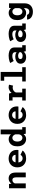

<svg xmlns="http://www.w3.org/2000/svg" viewBox="2348 -3138 1004 5740"><g transform="rotate(-90 2850.0 -268.0)"><path d="M92.5 0V-500H218.5L236.5 -395V0ZM418 0V-279Q418 -322.5 409.2 -349Q400.5 -375.5 382.2 -387.5Q364 -399.5 335.5 -399.5Q314.5 -399.5 296.8 -391.8Q279 -384 265 -370.2Q251 -356.5 242.5 -338.8Q234 -321 232 -302L201 -317Q201 -351.5 212.5 -386Q224 -420.5 247.2 -449Q270.5 -477.5 305.2 -494.5Q340 -511.5 386.5 -511.5Q425.5 -511.5 457.2 -499.2Q489 -487 512.5 -461.8Q536 -436.5 548.8 -396.8Q561.5 -357 561.5 -301.5V0Z M976.5 11Q926.5 11 879.8 -5.5Q833 -22 796.2 -54.8Q759.5 -87.5 738 -136.8Q716.5 -186 716.5 -251Q716.5 -316 737.8 -365Q759 -414 796 -446.8Q833 -479.5 880 -495.8Q927 -512 978 -512Q1030.5 -512 1077.5 -496.8Q1124.5 -481.5 1160.8 -451.2Q1197 -421 1217.8 -374.8Q1238.5 -328.5 1238.5 -266.5Q1238.5 -255.5 1237.5 -242.5Q1236.5 -229.5 1234.5 -219.5H831V-304.5H1090.5Q1090.5 -306 1090.5 -307Q1090.5 -308 1090.5 -309.5Q1090.5 -337 1076.2 -359.2Q1062 -381.5 1037.5 -394.5Q1013 -407.5 981 -407.5Q958 -407.5 936.5 -398.5Q915 -389.5 898.2 -371Q881.5 -352.5 871.5 -323Q861.5 -293.5 861.5 -252Q861.5 -201.5 877.8 -166.2Q894 -131 921.8 -112.5Q949.5 -94 985 -94Q1016.5 -94 1037.8 -104.8Q1059 -115.5 1071.8 -130.2Q1084.5 -145 1090 -158L1218.5 -95.5Q1204.5 -72 1182.5 -52.8Q1160.5 -33.5 1130.2 -19Q1100 -4.5 1061.8 3.2Q1023.5 11 976.5 11Z M1562.5 11Q1520.5 11 1481.8 -4.8Q1443 -20.5 1412.2 -52.8Q1381.5 -85 1363.5 -134.5Q1345.5 -184 1345.5 -251Q1345.5 -340.5 1375.5 -398Q1405.5 -455.5 1453.8 -483.2Q1502 -511 1557.5 -511Q1605.5 -511 1642.8 -491.8Q1680 -472.5 1705.2 -442.2Q1730.5 -412 1743.8 -378Q1757 -344 1757 -314L1708.5 -295.5Q1704 -315 1694.5 -333.8Q1685 -352.5 1671 -367.5Q1657 -382.5 1639 -391.2Q1621 -400 1598.5 -400Q1566.5 -400 1541.8 -383Q1517 -366 1502.8 -333Q1488.5 -300 1488.5 -251Q1488.5 -202 1503.2 -168.2Q1518 -134.5 1543.8 -117.2Q1569.5 -100 1602 -100Q1624 -100 1642.2 -109.5Q1660.5 -119 1674.2 -135.2Q1688 -151.5 1696.2 -172.8Q1704.5 -194 1706 -216.5L1758.5 -198.5Q1758.5 -168 1746 -132Q1733.5 -96 1708.5 -63.5Q1683.5 -31 1647 -10Q1610.5 11 1562.5 11ZM1847.5 -750V-41.5L1783 -105.5H1919.5V0H1722L1703.5 -103V-750Z M2276.5 11Q2226.5 11 2179.8 -5.5Q2133 -22 2096.2 -54.8Q2059.5 -87.5 2038 -136.8Q2016.5 -186 2016.5 -251Q2016.5 -316 2037.8 -365Q2059 -414 2096 -446.8Q2133 -479.5 2180 -495.8Q2227 -512 2278 -512Q2330.5 -512 2377.5 -496.8Q2424.5 -481.5 2460.8 -451.2Q2497 -421 2517.8 -374.8Q2538.5 -328.5 2538.5 -266.5Q2538.5 -255.5 2537.5 -242.5Q2536.5 -229.5 2534.5 -219.5H2131V-304.5H2390.5Q2390.5 -306 2390.5 -307Q2390.5 -308 2390.5 -309.5Q2390.5 -337 2376.2 -359.2Q2362 -381.5 2337.5 -394.5Q2313 -407.5 2281 -407.5Q2258 -407.5 2236.5 -398.5Q2215 -389.5 2198.2 -371Q2181.5 -352.5 2171.5 -323Q2161.5 -293.5 2161.5 -252Q2161.5 -201.5 2177.8 -166.2Q2194 -131 2221.8 -112.5Q2249.5 -94 2285 -94Q2316.5 -94 2337.8 -104.8Q2359 -115.5 2371.8 -130.2Q2384.5 -145 2390 -158L2518.5 -95.5Q2504.5 -72 2482.5 -52.8Q2460.5 -33.5 2430.2 -19Q2400 -4.5 2361.8 3.2Q2323.5 11 2276.5 11Z M2715 0V-105.5H2812.5V-394.5H2715V-500H2924L2955.5 -380.5V-105.5H3068.5V0ZM2953 -289.5 2905 -313.5Q2905.5 -347 2917.5 -377Q2929.5 -407 2950 -431.8Q2970.5 -456.5 2997.2 -474.5Q3024 -492.5 3053.5 -502.2Q3083 -512 3112.5 -512Q3149 -512 3166.5 -506Q3184 -500 3188.5 -496L3159 -377.5Q3155 -381 3139 -386Q3123 -391 3095.5 -391Q3071.5 -391 3048.2 -382.8Q3025 -374.5 3005.2 -360Q2985.5 -345.5 2971.8 -327.2Q2958 -309 2953 -289.5Z M3284.5 0V-105.5H3425V-644.5H3306.5V-750H3568.5V-105.5H3711.5V0Z M4010.5 11Q3969 11 3933.5 0.2Q3898 -10.5 3871.5 -31.5Q3845 -52.5 3830.2 -83.5Q3815.5 -114.5 3815.5 -155Q3815.5 -189.5 3828 -215.8Q3840.5 -242 3862 -260.8Q3883.5 -279.5 3910.5 -291.2Q3937.5 -303 3967.5 -308.5Q3997.5 -314 4027 -314Q4060 -314 4086.8 -307.8Q4113.5 -301.5 4132 -292.2Q4150.5 -283 4158.5 -274.5V-325Q4158.5 -345 4149.8 -359.5Q4141 -374 4126 -383.5Q4111 -393 4091.2 -397.5Q4071.5 -402 4049.5 -402Q4024.5 -402 4001.8 -398Q3979 -394 3959.2 -387.5Q3939.5 -381 3923.5 -373.8Q3907.5 -366.5 3896.5 -359.5L3836.5 -464Q3855 -475.5 3889 -486.5Q3923 -497.5 3966.5 -504.8Q4010 -512 4057 -512Q4091 -512 4125.2 -507Q4159.5 -502 4191 -490.5Q4222.5 -479 4247.2 -459.5Q4272 -440 4286.2 -411.2Q4300.5 -382.5 4300.5 -342V-105.5H4368V0H4189L4173 -62Q4165 -46 4144 -29Q4123 -12 4089.5 -0.5Q4056 11 4010.5 11ZM4051 -94Q4079 -94 4101 -102.2Q4123 -110.5 4137.8 -122.8Q4152.5 -135 4158.5 -145V-186Q4152 -196 4135.8 -205.8Q4119.5 -215.5 4098.2 -222Q4077 -228.5 4054 -228.5Q4030 -228.5 4007.2 -222.2Q3984.5 -216 3970 -201.5Q3955.5 -187 3955.5 -162Q3955.5 -137 3967.8 -122.2Q3980 -107.5 4001.8 -100.8Q4023.5 -94 4051 -94Z M4660.5 11Q4619 11 4583.5 0.2Q4548 -10.5 4521.5 -31.5Q4495 -52.5 4480.2 -83.5Q4465.5 -114.5 4465.5 -155Q4465.5 -189.5 4478 -215.8Q4490.5 -242 4512 -260.8Q4533.5 -279.5 4560.5 -291.2Q4587.5 -303 4617.5 -308.5Q4647.5 -314 4677 -314Q4710 -314 4736.8 -307.8Q4763.5 -301.5 4782 -292.2Q4800.5 -283 4808.5 -274.5V-325Q4808.5 -345 4799.8 -359.5Q4791 -374 4776 -383.5Q4761 -393 4741.2 -397.5Q4721.5 -402 4699.5 -402Q4674.5 -402 4651.8 -398Q4629 -394 4609.2 -387.5Q4589.5 -381 4573.5 -373.8Q4557.5 -366.5 4546.5 -359.5L4486.5 -464Q4505 -475.5 4539 -486.5Q4573 -497.5 4616.5 -504.8Q4660 -512 4707 -512Q4741 -512 4775.2 -507Q4809.5 -502 4841 -490.5Q4872.5 -479 4897.2 -459.5Q4922 -440 4936.2 -411.2Q4950.5 -382.5 4950.5 -342V-105.5H5018V0H4839L4823 -62Q4815 -46 4794 -29Q4773 -12 4739.5 -0.5Q4706 11 4660.5 11ZM4701 -94Q4729 -94 4751 -102.2Q4773 -110.5 4787.8 -122.8Q4802.5 -135 4808.5 -145V-186Q4802 -196 4785.8 -205.8Q4769.5 -215.5 4748.2 -222Q4727 -228.5 4704 -228.5Q4680 -228.5 4657.2 -222.2Q4634.5 -216 4620 -201.5Q4605.5 -187 4605.5 -162Q4605.5 -137 4617.8 -122.2Q4630 -107.5 4651.8 -100.8Q4673.5 -94 4701 -94Z M5369 213.5Q5320 213.5 5277.5 201Q5235 188.5 5203.2 165.8Q5171.5 143 5153.8 110.8Q5136 78.5 5136 39H5279Q5279 49.5 5284.8 61.2Q5290.5 73 5302 83.2Q5313.5 93.5 5331 100Q5348.5 106.5 5372.5 106.5Q5404.5 106.5 5427.8 91.2Q5451 76 5464 46.5Q5477 17 5477 -26.5V-399L5484 -500H5620V-30.5Q5620 18 5607.2 57.2Q5594.5 96.5 5571.8 125.8Q5549 155 5517.8 174.5Q5486.5 194 5448.8 203.8Q5411 213.5 5369 213.5ZM5336.5 11Q5294.5 11 5255.8 -4.8Q5217 -20.5 5186.2 -52.8Q5155.5 -85 5137.5 -134.5Q5119.5 -184 5119.5 -251Q5119.5 -340.5 5149.5 -398Q5179.5 -455.5 5227.8 -483.2Q5276 -511 5331.5 -511Q5379.5 -511 5416.8 -491.8Q5454 -472.5 5479.2 -442.2Q5504.5 -412 5517.8 -378Q5531 -344 5531 -314L5482.5 -295.5Q5478 -315 5468.5 -333.8Q5459 -352.5 5445 -367.5Q5431 -382.5 5413 -391.2Q5395 -400 5372.5 -400Q5340.5 -400 5315.8 -383Q5291 -366 5276.8 -333Q5262.5 -300 5262.5 -251Q5262.5 -202 5277.2 -168.2Q5292 -134.5 5317.8 -117.2Q5343.5 -100 5376 -100Q5398 -100 5416.2 -109.5Q5434.5 -119 5448.2 -135.2Q5462 -151.5 5470.2 -172.8Q5478.5 -194 5480 -216.5L5532.5 -198.5Q5532.5 -168 5520 -132Q5507.5 -96 5482.5 -63.5Q5457.5 -31 5421 -10Q5384.5 11 5336.5 11Z"/></g></svg>

Font: Trispace Thin SemiBold
Style: Regular
Weight: 600
Version: Version 1.210